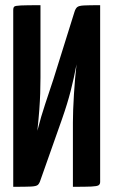

<svg xmlns="http://www.w3.org/2000/svg" viewBox="-20 -720 437 740"><path d="M31 0V-681Q31 -691 35 -694.5Q39 -698 60.5 -699Q82 -700 136 -700V-421Q136 -390 135 -360.5Q134 -331 131.5 -297Q129 -263 124 -216Q138 -271 154 -318.5Q170 -366 186 -415L267 -674Q271 -687 277.5 -692.5Q284 -698 303.5 -699Q323 -700 366 -700V-19Q366 -10 360 -6Q354 -2 332 -1Q310 0 261 0V-248Q261 -269 262 -297.5Q263 -326 265 -357Q267 -388 269.5 -418Q272 -448 275 -472Q265 -419 252.5 -370Q240 -321 219 -261L136 -26Q132 -13 126 -7.5Q120 -2 99.5 -1Q79 0 31 0Z"/></svg>

Font: Yanone Kaffeesatz
Style: Bold
Weight: 700
Designer: Yanone (Cyrillic: Daniel Pouzeot, Huerta Tipografica, and Cyreal)
Foundry: Yanone
Version: Version 2.003